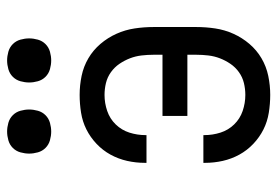

<svg xmlns="http://www.w3.org/2000/svg" viewBox="-140 -632 780 540"><g transform="rotate(-90 250.0 -362.0)"><path d="M253 8Q228 8 203 4Q178 0 156 -11Q134 -22 115.5 -39.5Q97 -57 85 -79Q73 -101 67.5 -125.5Q62 -150 62 -175V-180H140V-177Q140 -154 147 -132Q154 -110 170 -93.5Q186 -77 208 -69.5Q230 -62 253 -62Q270 -62 286.5 -66Q303 -70 317 -80Q331 -90 340.5 -104Q350 -118 356 -133.5Q362 -149 364 -166Q366 -183 366 -200V-225H194V-295H366V-320Q366 -337 364 -354Q362 -371 356 -386.5Q350 -402 340.5 -416Q331 -430 317 -440Q303 -450 286.5 -454Q270 -458 253 -458Q230 -458 208 -450.5Q186 -443 170 -426.5Q154 -410 147 -388Q140 -366 140 -343V-340H62V-345Q62 -370 67.5 -394.5Q73 -419 85 -441Q97 -463 115.5 -480.5Q134 -498 156 -509Q178 -520 203 -524Q228 -528 253 -528Q280 -528 306.5 -522.5Q333 -517 356 -503.5Q379 -490 396.5 -469.5Q414 -449 425 -424.5Q436 -400 440 -373.5Q444 -347 444 -320V-200Q444 -173 440 -146.5Q436 -120 425 -95.5Q414 -71 396.5 -50.5Q379 -30 356 -16.5Q333 -3 306.5 2.5Q280 8 253 8ZM350 -608Q338 -608 325.5 -611.5Q313 -615 304 -624Q295 -633 291.5 -645.5Q288 -658 288 -670Q288 -682 291.5 -694.5Q295 -707 304 -716Q313 -725 325.5 -728.5Q338 -732 350 -732Q362 -732 374.5 -728.5Q387 -725 396 -716Q405 -707 408.5 -694.5Q412 -682 412 -670Q412 -658 408.5 -645.5Q405 -633 396 -624Q387 -615 374.5 -611.5Q362 -608 350 -608ZM150 -608Q138 -608 125.5 -611.5Q113 -615 104 -624Q95 -633 91.5 -645.5Q88 -658 88 -670Q88 -682 91.5 -694.5Q95 -707 104 -716Q113 -725 125.5 -728.5Q138 -732 150 -732Q162 -732 174.5 -728.5Q187 -725 196 -716Q205 -707 208.5 -694.5Q212 -682 212 -670Q212 -658 208.5 -645.5Q205 -633 196 -624Q187 -615 174.5 -611.5Q162 -608 150 -608Z"/></g></svg>

Font: Iosevka srxl
Style: Regular
Weight: 400
Monospace: yes
Designer: Belleve Invis
Foundry: Belleve Invis
Version: Version 33.0.1; ttfautohint (v1.8.3)